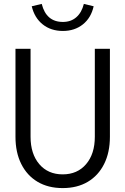

<svg xmlns="http://www.w3.org/2000/svg" viewBox="-20 -949 640 980"><path d="M300 11Q225.8 11 171.9 -21Q118 -53 88.5 -112Q59 -171 59 -251V-700H136V-251Q136 -163.5 180.5 -111.2Q225 -59 300 -59Q375 -59 419.5 -111.2Q464 -163.5 464 -251V-700H541V-251Q541 -171 511.5 -112Q482 -53 428.1 -21Q374.2 11 300 11ZM301 -791Q240 -791 198 -824.5Q156 -858 142 -917L193 -929Q216 -837 301 -837Q342 -837 369.5 -861Q397 -885 408 -929L458 -917Q445 -858 403 -824.5Q361 -791 301 -791Z"/></svg>

Font: Red Hat Mono VF Light
Style: Regular
Weight: 300
Monospace: yes
Designer: Pentagram, MCKL
Foundry: Pentagram, MCKL
Version: Version 1.023